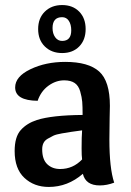

<svg xmlns="http://www.w3.org/2000/svg" viewBox="-20 -730 518 760"><path d="M262 -610Q262 -633 252.5 -647.5Q243 -662 226 -662Q188 -662 188 -619Q188 -597 198.5 -582.5Q209 -568 226 -568Q262 -568 262 -610ZM293.5 -546Q268 -520 226 -520Q184 -520 157.5 -546Q131 -572 131 -615Q131 -658 157.5 -684Q184 -710 226 -710Q268 -710 293.5 -684Q319 -658 319 -615Q319 -572 293.5 -546ZM303 -143Q303 -189 305 -214Q275 -210 261.5 -208Q248 -206 225 -202Q202 -198 191.5 -193Q181 -188 169 -181Q157 -174 152 -163.5Q147 -153 147 -139Q147 -99 167 -80Q187 -61 218 -61Q269 -61 305 -99Q303 -112 303 -143ZM307 -275Q307 -309 305.5 -327Q304 -345 297.5 -368Q291 -391 275.5 -401.5Q260 -412 234 -412Q201 -412 171.5 -390.5Q142 -369 129 -331Q40 -332 40 -384Q40 -427 100.5 -456Q161 -485 238 -485Q330 -485 372.5 -447Q415 -409 415 -311Q415 -308 414 -264Q413 -220 413 -178Q413 -64 432 -7Q403 4 375 4Q319 4 308 -42Q248 10 173 10Q115 10 76.5 -26Q38 -62 38 -132Q38 -188 62 -215Q86 -242 126 -255Q186 -274 307 -275Z"/></svg>

Font: Overlock
Style: Bold
Weight: 700
Designer: Dario Muhafara
Foundry: Dario Manuel Muhafara
Version: Version 1.002